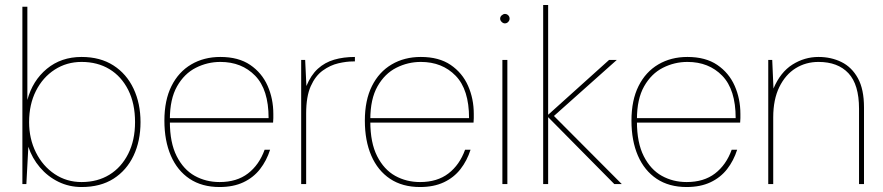

<svg xmlns="http://www.w3.org/2000/svg" viewBox="-20 -740 3552 772"><path d="M308 12Q258 12 215 -9Q172 -30 140.5 -67Q109 -104 94 -150L86 0H70V-713H90V-338Q111 -416 168.5 -463.5Q226 -511 308 -511Q383 -511 436 -477Q489 -443 517 -383.5Q545 -324 545 -249Q545 -173 517 -114Q489 -55 436.5 -21.5Q384 12 308 12ZM308 -8Q372 -8 420 -37.5Q468 -67 495.5 -121.5Q523 -176 523 -249Q523 -324 495.5 -378.5Q468 -433 420 -462Q372 -491 308 -491Q248 -491 200 -460Q152 -429 124.5 -374.5Q97 -320 97 -249Q97 -182 124.5 -127Q152 -72 200 -40Q248 -8 308 -8Z M863 12Q792 12 742.5 -21Q693 -54 667 -114Q641 -174 641 -255Q641 -337 669.5 -394Q698 -451 749 -481Q800 -511 866 -511Q939 -511 986 -479Q1033 -447 1056 -395Q1079 -343 1079 -282Q1079 -272 1079 -265Q1079 -258 1078 -247H652V-265H1060Q1060 -380 1006 -435.5Q952 -491 866 -491Q814 -491 767.5 -467.5Q721 -444 692 -393Q663 -342 663 -260V-251Q663 -166 690.5 -112Q718 -58 763 -33Q808 -8 863 -8Q932 -8 977 -42.5Q1022 -77 1044 -138H1066Q1052 -94 1025.5 -60Q999 -26 958.5 -7Q918 12 863 12Z M1191 0V-499H1207L1212 -394Q1230 -438 1258 -463.5Q1286 -489 1323.5 -500Q1361 -511 1407 -511V-493H1400Q1373 -493 1340.5 -485.5Q1308 -478 1278 -456.5Q1248 -435 1229.5 -393.5Q1211 -352 1211 -284V0Z M1669 12Q1598 12 1548.5 -21Q1499 -54 1473 -114Q1447 -174 1447 -255Q1447 -337 1475.5 -394Q1504 -451 1555 -481Q1606 -511 1672 -511Q1745 -511 1792 -479Q1839 -447 1862 -395Q1885 -343 1885 -282Q1885 -272 1885 -265Q1885 -258 1884 -247H1458V-265H1866Q1866 -380 1812 -435.5Q1758 -491 1672 -491Q1620 -491 1573.5 -467.5Q1527 -444 1498 -393Q1469 -342 1469 -260V-251Q1469 -166 1496.5 -112Q1524 -58 1569 -33Q1614 -8 1669 -8Q1738 -8 1783 -42.5Q1828 -77 1850 -138H1872Q1858 -94 1831.5 -60Q1805 -26 1764.5 -7Q1724 12 1669 12Z M2000 0V-499H2020V0ZM2010 -646Q2003 -646 1997 -652Q1991 -658 1991 -665Q1991 -673 1997.5 -678.5Q2004 -684 2010 -684Q2018 -684 2023.5 -678.5Q2029 -673 2029 -665Q2029 -658 2023.5 -652Q2018 -646 2010 -646Z M2450 0 2179 -274 2429 -499H2460L2202 -269V-279L2480 0ZM2164 0V-720H2184V0Z M2741 12Q2670 12 2620.5 -21Q2571 -54 2545 -114Q2519 -174 2519 -255Q2519 -337 2547.5 -394Q2576 -451 2627 -481Q2678 -511 2744 -511Q2817 -511 2864 -479Q2911 -447 2934 -395Q2957 -343 2957 -282Q2957 -272 2957 -265Q2957 -258 2956 -247H2530V-265H2938Q2938 -380 2884 -435.5Q2830 -491 2744 -491Q2692 -491 2645.5 -467.5Q2599 -444 2570 -393Q2541 -342 2541 -260V-251Q2541 -166 2568.5 -112Q2596 -58 2641 -33Q2686 -8 2741 -8Q2810 -8 2855 -42.5Q2900 -77 2922 -138H2944Q2930 -94 2903.5 -60Q2877 -26 2836.5 -7Q2796 12 2741 12Z M3069 0V-499H3085L3090 -384Q3118 -450 3166.5 -480.5Q3215 -511 3271 -511Q3322 -511 3363.5 -490.5Q3405 -470 3429.5 -425.5Q3454 -381 3454 -308V0H3434V-303Q3434 -400 3391.5 -445.5Q3349 -491 3271 -491Q3220 -491 3179 -465.5Q3138 -440 3113.5 -390Q3089 -340 3089 -268V0Z"/></svg>

Font: DM Sans 20pt Thin
Style: Regular
Weight: 250
Version: Version 4.004;gftools[0.9.30]